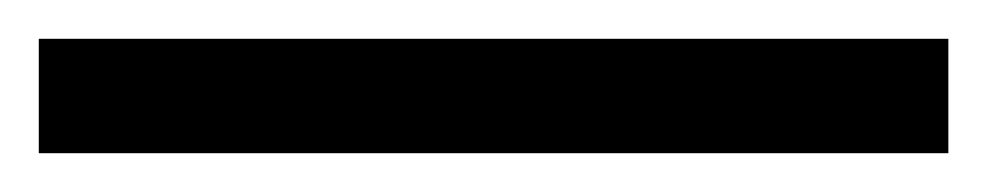

<svg xmlns="http://www.w3.org/2000/svg" viewBox="-25 63 509 99"><path d="M-5 142H464V83H-5Z"/></svg>

Font: Noto Serif Semi
Style: Regular
Weight: 600
Designer: Monotype Design Team
Foundry: Monotype Imaging Inc.
Version: Version 1.002